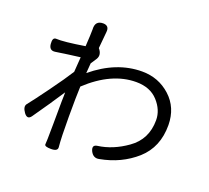

<svg xmlns="http://www.w3.org/2000/svg" viewBox="-138 -965 1275 1174"><g transform="rotate(20 500.0 -377.5)"><path d="M342 -382Q339 -319 339 -184Q339 -49 345 11Q348 38 304 38Q261 38 262 23Q264 17 265 -109Q266 -235 266 -258L267 -294V-317Q203 -219 127 -111Q105 -80 80 -114Q55 -149 71 -169Q101 -206 171 -302Q241 -398 276 -454L283 -551Q202 -541 124 -529Q87 -524 83 -565Q79 -607 103 -606Q151 -603 288 -625Q293 -703 293 -736Q289 -794 344 -793Q383 -791 378 -749L368 -642Q398 -607 378 -575L353 -537L348 -472Q500 -598 667 -598Q774 -598 851 -528Q928 -458 929 -345Q930 -201 834 -115Q738 -30 602 -5Q565 3 546 -34Q528 -72 564 -77Q661 -90 751 -154Q848 -222 848 -347Q848 -413 797 -469Q746 -525 655 -525Q495 -525 342 -382Z"/></g></svg>

Font: Swei Gothic CJK TC Regular
Style: Regular
Weight: 400
Version: Version 2.129